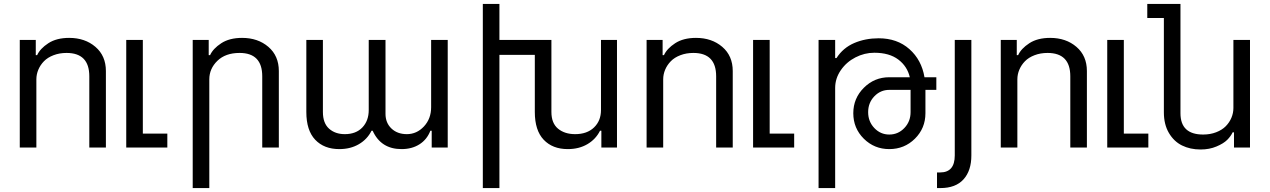

<svg xmlns="http://www.w3.org/2000/svg" viewBox="-20 -747 6428 972"><path d="M164.1 -345.2V0H80.1V-544.9H161.1V-467.8H168Q183.1 -501 224.6 -528.1Q266.1 -555.2 330.1 -555.2Q410.2 -555.2 463.1 -509.8Q516.1 -464.4 516.1 -387.2V0H432.1V-360.8Q432.1 -479 316.9 -479Q280.8 -479 251 -467.5Q221.2 -456.1 202.6 -437Q184.1 -418 174.1 -394.3Q164.1 -370.6 164.1 -345.2Z M827.1 0H619.1V-544.9H703.1V-70.8H827.1Z M1039.6 -345.2V205.1H955.6V-544.9H1036.6V-467.8H1043.5Q1058.6 -501 1100.1 -528.1Q1141.6 -555.2 1205.6 -555.2Q1285.6 -555.2 1338.6 -509.8Q1391.6 -464.4 1391.6 -387.2V0H1307.6V-360.8Q1307.6 -479 1192.9 -479Q1121.6 -479 1080.6 -439.2Q1039.6 -399.4 1039.6 -345.2Z M2162.6 -544.9H2246.6V0H2165.5V-85H2158.7Q2141.6 -40.5 2103.5 -16.4Q2065.4 7.8 2012.7 7.8Q1908.7 7.8 1866.7 -85H1860.8Q1839.4 -42 1796.9 -17.1Q1754.4 7.8 1697.8 7.8Q1620.6 7.8 1575.7 -39.6Q1530.8 -86.9 1530.8 -180.2V-544.9H1614.7V-180.2Q1614.7 -123.5 1645.8 -95.7Q1676.8 -67.9 1725.6 -67.9Q1782.2 -67.9 1814.5 -101.8Q1846.7 -135.7 1846.7 -189.9V-544.9H1931.6V-170.9Q1931.6 -125 1961.7 -96.4Q1991.7 -67.9 2039.6 -67.9Q2089.8 -67.9 2126.2 -106.9Q2162.6 -146 2162.6 -204.1Z M2508.3 -727.1V-544.9H2771.5V-180.2Q2771.5 -123.5 2804.9 -95.7Q2838.4 -67.9 2891.6 -67.9Q2952.1 -67.9 2987.3 -101.8Q3022.5 -135.7 3022.5 -189.9V-544.9H3103.5V0H3024.4V-85H3017.6Q2996.1 -42 2953.6 -17.1Q2911.1 7.8 2854.5 7.8Q2777.3 7.8 2732.4 -39.6Q2687.5 -86.9 2687.5 -180.2V-469.2H2508.3V205.1H2424.3V-727.1Z M3337.4 -345.2V0H3253.4V-544.9H3334.5V-467.8H3341.3Q3356.4 -501 3397.9 -528.1Q3439.5 -555.2 3503.4 -555.2Q3583.5 -555.2 3636.5 -509.8Q3689.5 -464.4 3689.5 -387.2V0H3605.5V-360.8Q3605.5 -479 3490.2 -479Q3454.1 -479 3424.3 -467.5Q3394.5 -456.1 3376 -437Q3357.4 -418 3347.4 -394.3Q3337.4 -370.6 3337.4 -345.2Z M4000.5 0H3792.5V-544.9H3876.5V-70.8H4000.5Z M4589.8 -179.2V-292H4481.9Q4437.5 -292 4406.2 -259.3Q4375 -226.6 4375 -179.2Q4375 -131.8 4406.2 -98.9Q4437.5 -65.9 4481.9 -65.9Q4526.9 -65.9 4558.3 -98.9Q4589.8 -131.8 4589.8 -179.2ZM4720.2 -292H4665V-173.8Q4665 -97.7 4611.8 -44.9Q4558.6 7.8 4481.9 7.8Q4406.2 7.8 4353 -44.9Q4299.8 -97.7 4299.8 -173.8Q4299.8 -249.5 4353.3 -302.7Q4406.7 -356 4481.9 -356H4585.9Q4573.2 -411.1 4527.6 -445.6Q4481.9 -480 4406.2 -480Q4356.4 -480 4310.8 -456.5Q4265.1 -433.1 4236.6 -391.6Q4208 -350.1 4208 -301.8V205.1H4124V-544.9H4208V-453.1H4214.8Q4248 -504.9 4304.4 -529.1Q4360.8 -553.2 4428.2 -553.2Q4522 -553.2 4583.7 -498.5Q4645.5 -443.8 4660.2 -356H4720.2Z M4813.5 40V-544.9H4897.5V40Q4897.5 117.2 4857.7 161.1Q4817.9 205.1 4740.7 205.1H4723.6V126H4739.3Q4813.5 126 4813.5 40Z M5130.4 -345.2V0H5046.4V-544.9H5127.4V-467.8H5134.3Q5149.4 -501 5190.9 -528.1Q5232.4 -555.2 5296.4 -555.2Q5376.5 -555.2 5429.4 -509.8Q5482.4 -464.4 5482.4 -387.2V0H5398.4V-360.8Q5398.4 -479 5283.2 -479Q5247.1 -479 5217.3 -467.5Q5187.5 -456.1 5168.9 -437Q5150.4 -418 5140.4 -394.3Q5130.4 -370.6 5130.4 -345.2Z M5793.5 0H5585.4V-544.9H5669.4V-70.8H5793.5Z M6224.1 -544.9H6308.1V0H6227.1V-77.1H6220.2Q6210.9 -57.1 6192.6 -38.8Q6174.3 -20.5 6138.4 -5.4Q6102.5 9.8 6058.1 9.8Q6005.4 9.8 5964.1 -10.5Q5922.9 -30.8 5897.5 -74Q5872.1 -117.2 5872.1 -178.2V-655.8H5788.1V-727.1H5956.1V-173.8Q5956.1 -65.9 6070.8 -65.9Q6106.9 -65.9 6136.7 -77.4Q6166.5 -88.9 6185.3 -107.9Q6204.1 -127 6214.1 -150.9Q6224.1 -174.8 6224.1 -200.2Z"/></svg>

Font: Telcell.Market
Style: Regular
Weight: 400
Designer: Rasmus Andersson, Sedrak Mkrtchyan
Version: Version 3.019;git-0a5106e0b